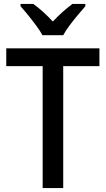

<svg xmlns="http://www.w3.org/2000/svg" viewBox="-20 -961 541 981"><path d="M303 0H198V-623H12V-714H488V-623H303ZM197 -781Q185 -803 165.5 -829.5Q146 -856 124.5 -882.5Q103 -909 85 -929V-941H150Q174 -924 200 -900.5Q226 -877 250 -851Q276 -879 300.5 -900.5Q325 -922 350 -941H416V-929Q399 -910 377 -883.5Q355 -857 335 -830.5Q315 -804 303 -781Z"/></svg>

Font: Noto Sans Hebrew SemiCondensed Medium
Style: Regular
Weight: 500
Width: 4
Designer: Monotype Design Team
Foundry: Monotype Imaging Inc.
Version: Version 2.003